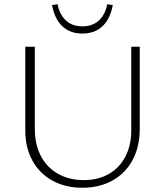

<svg xmlns="http://www.w3.org/2000/svg" viewBox="-20 -878 776 904"><path d="M99 -264V-658H144V-271Q144 -198 172.5 -143.5Q201 -89 253.5 -59.5Q306 -30 375 -30Q442 -30 492.5 -59Q543 -88 570.5 -141Q598 -194 598 -264V-658H638V-271Q638 -188 604.5 -125Q571 -62 509.5 -28Q448 6 368 6Q288 6 227 -27.5Q166 -61 132.5 -122Q99 -183 99 -264ZM225 -854 251 -858Q261 -808 291 -781Q321 -754 368 -754Q415 -754 445 -781Q475 -808 485 -858L511 -854Q499 -789 462.5 -754.5Q426 -720 368 -720Q310 -720 273.5 -754.5Q237 -789 225 -854Z"/></svg>

Font: Ysabeau Light
Style: Regular
Weight: 300
Designer: Christian Thalmann (Catharsis Fonts)
Version: Version 0.003